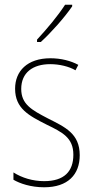

<svg xmlns="http://www.w3.org/2000/svg" viewBox="-20 -784 396 814"><path d="M286 -757V-764H256C224 -715 182 -665 137 -616V-606H153C196 -645 253 -709 286 -757ZM318 -126C318 -218 256 -245 183 -282C114 -318 70 -342 70 -407C70 -476 119 -512 193 -512C232 -512 273 -502 300 -486L312 -509C281 -526 239 -537 194 -537C95 -537 44 -482 44 -408C44 -324 102 -294 177 -256C245 -223 291 -200 291 -128C291 -57 252 -16 167 -16C119 -16 73 -30 37 -53V-22C64 -6 111 10 167 10C268 10 318 -44 318 -126Z"/></svg>

Font: Noto Sans Thai Cond Thin
Style: Regular
Weight: 100
Width: 3
Designer: Monotype Design Team
Foundry: Monotype Imaging Inc.
Version: Version 2.002